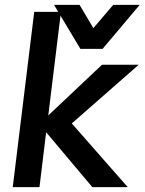

<svg xmlns="http://www.w3.org/2000/svg" viewBox="-20 -766 592 786"><path d="M32.2 0 120.1 -717.3H229.5L177.7 -293.5L397.5 -501H547.9L273.9 -260.7L502.9 0H357.9L168.9 -224.6L141.6 0ZM309.1 -565.9 201.2 -746.1H305.7L362.3 -650.9L443.4 -746.1H551.8L399.9 -565.9Z"/></svg>

Font: Muli
Style: Semi-BoldItalic
Weight: 600
Italic angle: -7°
Designer: Vernon Adams
Foundry: newtypography
Version: Version 2.0; ttfautohint (v1.00rc1.2-2d82) -l 8 -r 50 -G 200